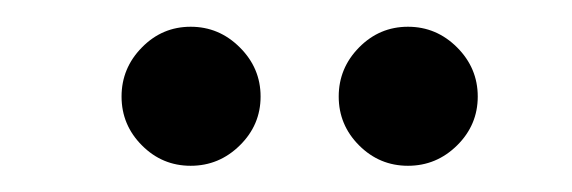

<svg xmlns="http://www.w3.org/2000/svg" viewBox="-20 -715 432 145"><path d="M87.2 -605.2Q71.8 -620.6 71.8 -642.1Q71.8 -663.6 87.2 -679.2Q102.5 -694.8 124 -694.8Q145.5 -694.8 161.1 -679.2Q176.8 -663.6 176.8 -642.1Q176.8 -620.6 161.1 -605.2Q145.5 -589.8 124 -589.8Q102.5 -589.8 87.2 -605.2ZM251.2 -605.2Q235.8 -620.6 235.8 -642.1Q235.8 -663.6 251.2 -679.2Q266.6 -694.8 288.1 -694.8Q309.6 -694.8 325.2 -679.2Q340.8 -663.6 340.8 -642.1Q340.8 -620.6 325.2 -605.2Q309.6 -589.8 288.1 -589.8Q266.6 -589.8 251.2 -605.2Z"/></svg>

Font: Lobster Two
Style: Italic
Weight: 400
Designer: Pablo Impallari
Foundry: Pablo Impallari. www.impallari.com
Version: Version 1.006